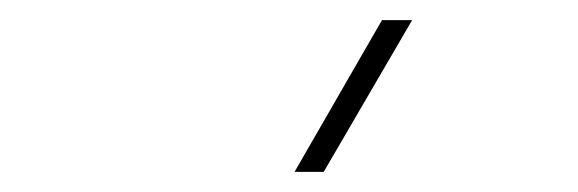

<svg xmlns="http://www.w3.org/2000/svg" viewBox="-20 -754 575 191"><path d="M360 -734H390L302 -583H273Z"/></svg>

Font: Human Sans ExtraLight
Style: Regular
Weight: 200
Designer: Tim Radville
Foundry: Continuum
Version: Version 1.000;FEAKit 1.0